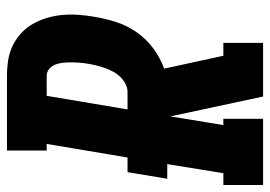

<svg xmlns="http://www.w3.org/2000/svg" viewBox="-143 -643 775 551"><g transform="rotate(-90 244.5 -367.5)"><path d="M-11 0V-114H23L49 -275H7L26 -389H68L107 -621H88V-735H302Q325 -735 347.5 -731.5Q370 -728 390 -718Q410 -708 425.5 -693.5Q441 -679 451.5 -660.5Q462 -642 468.5 -620.5Q475 -599 477 -576.5Q479 -554 477.5 -531Q476 -508 472 -485Q467 -454 457 -422.5Q447 -391 428 -363.5Q409 -336 381.5 -315.5Q354 -295 323 -284L360 -114H397V0H243L186 -266L161 -114H179V0ZM256 -389Q268 -389 279.5 -395Q291 -401 300 -410.5Q309 -420 315 -431.5Q321 -443 325 -454.5Q329 -466 332 -478Q335 -490 337 -502Q339 -514 340 -526Q341 -538 341 -550Q341 -562 340 -573.5Q339 -585 335 -595.5Q331 -606 322.5 -613.5Q314 -621 302 -621H245L206 -389Z"/></g></svg>

Font: Iosevka Slab Heavy Oblique
Style: Regular
Weight: 900
Italic angle: -9°
Monospace: yes
Designer: Belleve Invis
Foundry: Belleve Invis
Version: Version 11.1.1; ttfautohint (v1.8.3)